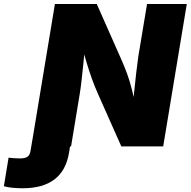

<svg xmlns="http://www.w3.org/2000/svg" viewBox="-159 -748 975 981"><path d="M-139.2 203.6 -115.2 57.6Q-101.6 59.1 -87.4 60.3Q-73.2 61.5 -58.1 61.5Q-30.3 61.5 -18.3 52.7Q-6.3 43.9 -2.9 22L11.2 -61.5H209L193.4 33.7Q178.2 124 118.9 168.9Q59.6 213.9 -43.5 213.9Q-70.8 213.9 -95 211.4Q-119.1 209 -139.2 203.6ZM1 0 121.6 -727.5H335.4L461.9 -441.9Q477.5 -406.7 490.7 -370.4Q503.9 -334 515.1 -290Q526.4 -246.1 536.1 -189.5L517.1 -183.6Q521 -223.1 526.1 -274.9Q531.2 -326.7 537.1 -376.7Q543 -426.8 547.9 -460.9L592.3 -727.5H795.4L674.8 0H460.9L342.8 -265.6Q323.7 -308.6 309.8 -347.7Q295.9 -386.7 282.7 -430.9Q269.5 -475.1 254.4 -531.7L277.3 -533.2Q272.9 -481.9 267.8 -431.2Q262.7 -380.4 257.8 -337.4Q252.9 -294.4 248 -265.6L204.1 0Z"/></svg>

Font: Inter 16pt Black
Style: Italic
Weight: 900
Italic angle: -9.3988°
Version: Version 4.001;git-66647c0bb